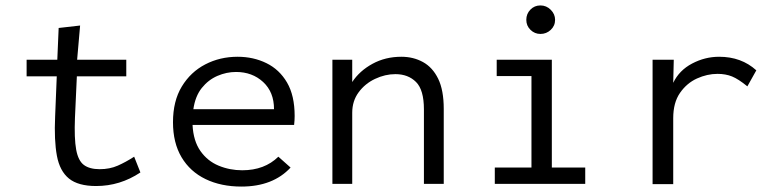

<svg xmlns="http://www.w3.org/2000/svg" viewBox="-20 -677 2855 707"><path d="M334 8Q268 8 234 -19.5Q200 -47 189.5 -103.5Q179 -160 183 -248L189 -396H78V-457H191L196 -574L275 -583L264 -457H445V-396H263L256 -243Q253 -167 260.5 -126Q268 -85 289 -69.5Q310 -54 347 -54Q384 -54 413.5 -67Q443 -80 474 -100L497 -42Q422 8 334 8Z M869 10Q794 10 737 -17.5Q680 -45 648.5 -98Q617 -151 617 -227Q617 -305 649.5 -358.5Q682 -412 736 -440Q790 -468 855 -468Q913 -468 961 -444.5Q1009 -421 1037 -373Q1065 -325 1065 -250Q1065 -242 1064.5 -234Q1064 -226 1063 -217H689Q692 -158 718 -121Q744 -84 785 -67Q826 -50 872 -50Q954 -50 1005 -100L1050 -60Q985 10 869 10ZM692 -275H989Q989 -338 949 -375Q909 -412 849 -412Q814 -412 780.5 -397.5Q747 -383 723 -353Q699 -323 692 -275Z M1204 0V-457H1277V-375Q1304 -416 1351.5 -442Q1399 -468 1458 -468Q1502 -468 1537.5 -448.5Q1573 -429 1593.5 -387Q1614 -345 1614 -276V0H1541V-274Q1541 -346 1512 -375Q1483 -404 1436 -404Q1398 -404 1361 -386.5Q1324 -369 1300.5 -337Q1277 -305 1277 -262V0Z M1802 0V-60H1937V-397H1809V-457H2012V-60H2135V0ZM1970 -552Q1949 -552 1933.5 -567Q1918 -582 1918 -604Q1918 -626 1933 -641.5Q1948 -657 1970 -657Q1992 -657 2008 -641Q2024 -625 2024 -604Q2024 -582 2008 -567Q1992 -552 1970 -552Z M2383 1V-457H2461L2459 -372Q2481 -418 2528.5 -443Q2576 -468 2628 -468Q2710 -468 2765 -418L2732 -359Q2699 -386 2675.5 -395.5Q2652 -405 2622 -405Q2584 -405 2546.5 -388Q2509 -371 2484 -335Q2459 -299 2459 -242V1Z"/></svg>

Font: Inconsolata SemiExpanded Thin
Style: Regular
Weight: 100
Width: 6
Monospace: yes
Designer: Raph Levien, Cyreal, Brenton Simpson
Foundry: Raph Levien, Cyreal, Google
Version: Version 3.100; ttfautohint (v1.8.4.7-5d5b)